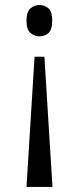

<svg xmlns="http://www.w3.org/2000/svg" viewBox="-20 -561 314 761"><path d="M156 -336 188 180H85L117 -336ZM136 -541Q158 -541 172.5 -527.5Q187 -514 187 -479Q187 -444 172.5 -430.5Q158 -417 136 -417Q116 -417 100.5 -430.5Q85 -444 85 -479Q85 -514 100.5 -527.5Q116 -541 136 -541Z"/></svg>

Font: Noto Serif Khmer ExtraCondensed
Style: Regular
Weight: 400
Width: 2
Designer: Danh Hong and the Monotype Design Team
Foundry: Monotype Imaging Inc.
Version: Version 2.004